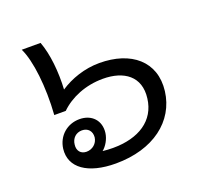

<svg xmlns="http://www.w3.org/2000/svg" viewBox="-117 -774 934 911"><g transform="rotate(-20 349.5 -319.0)"><path d="M319 11C509 11 636 -87 654 -232C672 -378 566 -464 407 -464C332 -464 261 -439 207 -403C212 -490 203 -583 178 -649H83C116 -582 132 -444 122 -305H180C231 -355 309 -388 397 -388C503 -388 578 -336 564 -228C551 -121 462 -63 331 -63C314 -63 295 -64 279 -66C299 -82 317 -112 321 -142C329 -203 289 -246 227 -246C165 -246 115 -203 107 -140C96 -47 178 11 319 11ZM165 -140C168 -171 190 -192 220 -192C250 -192 269 -171 266 -140C262 -110 237 -89 207 -89C178 -89 161 -110 165 -140Z"/></g></svg>

Font: TPK Tissa Web Medium
Style: Italic
Weight: 500
Italic angle: -7°
Designer: Jacques Le Bailly, Suppakit Chalermlarp | Katatrad Co.,Ltd.
Foundry: Jacques Le Bailly, Cadson Demak Co.,Ltd.
Version: Version 5.000;Glyphs 3.1.2 (3151)